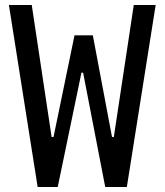

<svg xmlns="http://www.w3.org/2000/svg" viewBox="-20 -750 660 770"><path d="M107.3 -730 187 -200.7H194.7L278.8 -608.2H352.3L429.2 -200.7H436.5L516.5 -730H604.3L488.7 0H402L313.3 -458.7H306.7L211.5 0H131L15.7 -730Z"/></svg>

Font: Monaspace Neon Var ExtraLight
Style: Regular
Weight: 200
Designer: Riley Cran and the Lettermatic Team
Version: Version 1.200 (Monaspace Neon Var)